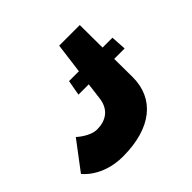

<svg xmlns="http://www.w3.org/2000/svg" viewBox="-150 -742 923 923"><g transform="rotate(-45 312.0 -280.0)"><path d="M500 -345H571L566 -423H499L498 -577H358L338 -423H271L257 -345H327L316 -258C307 -191 260 -163 203 -163C153 -163 104 -210 104 -210L-4 -67C-4 -67 58 17 198 17C393 17 501 -74 501 -220Z"/></g></svg>

Font: Hussar Milosc
Style: Bold
Weight: 700
Foundry: Cannot Into Space Fonts
Version: Version 1.02